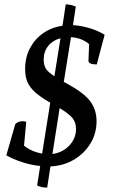

<svg xmlns="http://www.w3.org/2000/svg" viewBox="-20 -760 530 879"><path d="M196 99Q170 99 150 89L164 0Q124 -4 82 -17.5Q40 -31 9 -49L50 -192Q63 -205 84 -205Q97 -205 100 -201L90 -93Q125 -65 173 -57L210 -290Q166 -315 141 -337.5Q116 -360 105.5 -385Q95 -410 95 -444Q95 -497 117 -539Q139 -581 177.5 -608Q216 -635 266 -642L281 -740Q292 -740 305 -737Q318 -734 327 -730L314 -645Q349 -643 388.5 -631.5Q428 -620 459 -601L423 -465Q385 -465 385 -482L388 -558Q356 -586 305 -590L272 -385Q280 -381 289 -376Q364 -335 393 -296.5Q422 -258 422 -205Q422 -149 394 -103Q366 -57 318.5 -29Q271 -1 211 2ZM180 -487Q180 -464 189 -447.5Q198 -431 229 -411L257 -585Q222 -576 201 -550Q180 -524 180 -487ZM328 -170Q328 -198 313 -218Q298 -238 253 -265L220 -55Q266 -61 297 -93.5Q328 -126 328 -170Z"/></svg>

Font: Petrona SemiBold
Style: Italic
Weight: 600
Italic angle: -9°
Designer: Ringo R. Seeber
Foundry: Ringo R. Seeber
Version: Version 2.001; ttfautohint (v1.8.3)